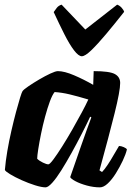

<svg xmlns="http://www.w3.org/2000/svg" viewBox="-20 -806 566 826"><path d="M176 0Q159 0 130.5 -9Q102 -18 73 -31Q44 -44 23.5 -56.5Q3 -69 1 -75Q4 -112 11.5 -156Q19 -200 29 -243.5Q39 -287 49 -324.5Q59 -362 66.5 -386Q74 -410 77 -414Q82 -421 102.5 -435Q123 -449 148.5 -464Q174 -479 196.5 -489.5Q219 -500 229 -500Q257 -500 299 -482Q341 -464 381 -441L383 -500Q451 -500 474 -487.5Q497 -475 497 -449Q497 -415 473 -318.5Q449 -222 408 -73L419 -66Q429 -76 442.5 -96Q456 -116 469 -139Q482 -162 492 -178Q501 -178 512.5 -173Q524 -168 526 -163Q521 -142 508 -114.5Q495 -87 478.5 -60.5Q462 -34 444 -17Q426 0 410 0Q382 0 353 -8Q324 -16 304.5 -26.5Q285 -37 282 -44L329 -179Q341 -214 353.5 -248Q366 -282 373 -301L368 -304Q352 -270 331 -229Q310 -188 287.5 -147.5Q265 -107 244 -73.5Q223 -40 205 -20Q187 0 176 0ZM188 -99Q194 -99 210 -120.5Q226 -142 247.5 -176Q269 -210 291 -248.5Q313 -287 331.5 -321.5Q350 -356 360 -378Q313 -392 279.5 -400Q246 -408 215 -410Q205 -398 194.5 -369.5Q184 -341 174 -304Q164 -267 156.5 -230Q149 -193 144.5 -164Q140 -135 140 -123Q149 -114 164.5 -106.5Q180 -99 188 -99ZM332 -564Q318 -564 298.5 -589.5Q279 -615 257 -658.5Q235 -702 211 -754Q217 -763 224.5 -772.5Q232 -782 245 -786L347 -679L484 -786Q495 -782 503.5 -772.5Q512 -763 514 -755Q473 -703 436.5 -659.5Q400 -616 373 -590Q346 -564 332 -564Z"/></svg>

Font: Texturina 72pt 72pt Black
Style: Italic
Weight: 900
Italic angle: -11°
Designer: Guillermo Torres Carreño
Foundry: Omnibus-Type
Version: Version 1.002; ttfautohint (v1.8.3)